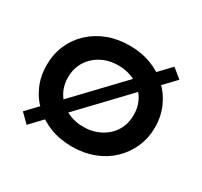

<svg xmlns="http://www.w3.org/2000/svg" viewBox="-157 -949 1254 1193"><g transform="rotate(30 469.5 -353.0)"><path d="M160 33 98 -28 775 -739 842 -684ZM471 10Q385 10 314.5 -17Q244 -44 191.5 -93Q139 -142 110.5 -208Q82 -274 82 -352Q82 -430 110.5 -496Q139 -562 191.5 -611Q244 -660 314.5 -687Q385 -714 471 -714Q555 -714 626 -687Q697 -660 749 -610.5Q801 -561 830 -495Q859 -429 859 -352Q859 -275 830 -209Q801 -143 749 -93.5Q697 -44 626 -17Q555 10 471 10ZM471 -132Q522 -132 565 -148.5Q608 -165 640 -194.5Q672 -224 689 -264Q706 -304 706 -352Q706 -400 689 -440Q672 -480 640 -509.5Q608 -539 565 -555.5Q522 -572 471 -572Q419 -572 376 -555.5Q333 -539 301 -509Q269 -479 252 -439Q235 -399 235 -352Q235 -304 252 -264.5Q269 -225 301 -195Q333 -165 376 -148.5Q419 -132 471 -132Z"/></g></svg>

Font: Lexend Exa SemiBold
Style: Regular
Weight: 600
Designer: Bonnie Shaver-Troup, Thomas Jockin
Foundry: Lexend
Version: Version 1.007